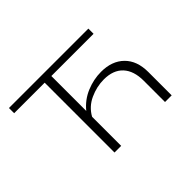

<svg xmlns="http://www.w3.org/2000/svg" viewBox="-98 -649 836 836"><g transform="rotate(-45 320.0 -231.0)"><path d="M555 -144V0H514V-131Q514 -192 483.5 -225Q453 -258 395 -258Q351 -258 308.5 -238.5Q266 -219 244 -179V0H203V-430H15V-462H504V-430H244V-215Q275 -253 319.5 -271.5Q364 -290 410 -290Q477 -290 516 -251.5Q555 -213 555 -144Z"/></g></svg>

Font: Ysabeau SC Light
Style: Regular
Weight: 300
Designer: Christian Thalmann (Catharsis Fonts)
Version: Version 0.003